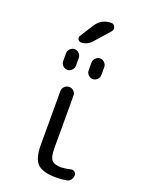

<svg xmlns="http://www.w3.org/2000/svg" viewBox="-176 -1042 853 1134"><g transform="rotate(20 250.0 -475.0)"><path d="M391.6 -65.4Q404.3 -68.4 414.6 -60.5Q424.8 -52.7 424.8 -40Q424.8 -24.4 416 -11.7Q407.2 1 391.6 3.9Q358.4 9.8 325.2 9.8Q241.2 9.8 208 -22.5Q174.8 -54.7 174.8 -139.6V-478.5Q174.8 -495.1 187 -507.3Q199.2 -519.5 216.3 -519.5Q233.4 -519.5 245.1 -507.8Q256.8 -496.1 256.8 -478.5V-150.4Q256.8 -94.7 272.9 -75.7Q289.1 -56.6 335 -56.6Q359.4 -57.6 391.6 -65.4ZM290 -700.2Q290 -715.8 302.2 -728Q314.5 -740.2 330.1 -740.2Q345.7 -740.2 357.9 -728Q370.1 -715.8 370.1 -700.2V-650.4Q370.1 -634.8 357.9 -622.6Q345.7 -610.4 330.1 -610.4Q314.5 -610.4 302.2 -622.1Q290 -633.8 290 -650.4ZM129.9 -650.4V-700.2Q129.9 -715.8 142.1 -728Q154.3 -740.2 169.9 -740.2Q185.5 -740.2 197.8 -728Q210 -715.8 210 -700.2V-650.4Q210 -634.8 197.8 -622.6Q185.5 -610.4 169.9 -610.4Q154.3 -610.4 142.1 -622.1Q129.9 -633.8 129.9 -650.4ZM320.3 -960Q336.9 -960 343.8 -943.8Q350.6 -927.7 339.8 -915L255.9 -820.3Q228.5 -790 190.4 -790Q177.7 -790 171.4 -802.2Q165 -814.5 171.9 -824.2L226.6 -910.2Q259.8 -960 320.3 -960Z"/></g></svg>

Font: Rounded-X Mgen+ 2m regular
Style: Regular
Weight: 400
Designer: [Source Han Sans]
Ryoko NISHIZUKA  (kana & ideographs); Paul D. Hunt (Latin, Greek & Cyrillic); Wenlong ZHANG  (bopomofo
Version: Version 1.059.20150602